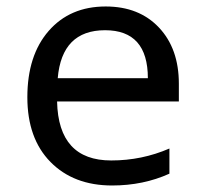

<svg xmlns="http://www.w3.org/2000/svg" viewBox="-20 -566 640 596"><path d="M535.2 -251H157.2Q161.1 -67.9 325.2 -67.9Q420.4 -67.9 505.9 -105V-26.9Q424.8 9.8 328.1 9.8Q208.5 9.8 136.7 -63.2Q64.9 -136.2 64.9 -264.2Q64.9 -394 131.1 -470Q197.3 -545.9 308.1 -545.9Q411.6 -545.9 473.4 -480.5Q535.2 -415 535.2 -306.2ZM159.2 -323.2H439Q439 -472.2 306.2 -472.2Q171.9 -472.2 159.2 -323.2Z"/></svg>

Font: Apple Sans Adjectives
Style: Regular
Weight: 400
Monospace: yes
Foundry: Apple Sans Adjectives
Version: Version 0.01